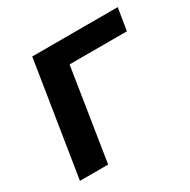

<svg xmlns="http://www.w3.org/2000/svg" viewBox="-121 -621 731 737"><g transform="rotate(-30 245.0 -252.5)"><path d="M31 0 111 -505H490L474 -407H220L156 0Z"/></g></svg>

Font: Mulish
Style: Bold Italic
Weight: 700
Italic angle: -9°
Designer: Vernon Adams
Foundry: Vernon Adams
Version: Version 3.603; ttfautohint (v1.8.3)